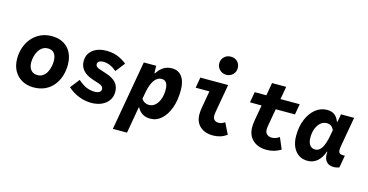

<svg xmlns="http://www.w3.org/2000/svg" viewBox="-97 -1289 3794 1980"><g transform="rotate(15 1800.0 -299.0)"><path d="M277.5 17Q208.5 17 154.5 -12.5Q100.5 -42 69.5 -96.8Q38.5 -151.5 38.5 -227.5Q38.5 -291.5 58.2 -348.2Q78 -405 115.8 -449Q153.5 -493 206.8 -518Q260 -543 327.5 -543Q399.5 -543 451.8 -513Q504 -483 532.2 -428.2Q560.5 -373.5 560.5 -299Q560.5 -233.5 541.8 -176.2Q523 -119 486.8 -75.5Q450.5 -32 398 -7.5Q345.5 17 277.5 17ZM283.5 -116Q318 -116 342.2 -133.2Q366.5 -150.5 381.5 -178Q396.5 -205.5 403.5 -237.5Q410.5 -269.5 410.5 -298.5Q410.5 -350.5 388.2 -380.2Q366 -410 321 -410Q286 -410 260.8 -392.8Q235.5 -375.5 219.5 -348Q203.5 -320.5 196 -288.8Q188.5 -257 188.5 -227.5Q188.5 -176 213.5 -146Q238.5 -116 283.5 -116Z M893.5 17Q825 17 759 -9.2Q693 -35.5 641.5 -82.5L719 -181.5Q803.5 -103 896 -103Q930 -103 948 -114.8Q966 -126.5 966 -148.5Q966 -180.5 919.5 -196L845 -220.5Q778.5 -242.5 743 -282.5Q707.5 -322.5 707.5 -380Q707.5 -429.5 732.5 -466Q757.5 -502.5 803 -522.8Q848.5 -543 909 -543Q972 -543 1024.2 -523.8Q1076.5 -504.5 1127.5 -464L1050 -364.5Q1013 -395.5 978 -410.2Q943 -425 906.5 -425Q878.5 -425 862 -414Q845.5 -403 845.5 -384Q845.5 -368.5 856 -358.2Q866.5 -348 890.5 -340L965 -315.5Q1037.5 -291.5 1071.2 -253.2Q1105 -215 1105 -155.5Q1105 -104 1078.2 -65.2Q1051.5 -26.5 1004 -4.8Q956.5 17 893.5 17Z M1179.5 218 1310.5 -526H1443L1445.5 -410.5L1413 -447.5H1451Q1481.5 -496 1520.8 -519.5Q1560 -543 1609 -543Q1678 -543 1715.8 -491.5Q1753.5 -440 1753.5 -346Q1753.5 -240.5 1723.8 -158.5Q1694 -76.5 1642.2 -29.8Q1590.5 17 1523.5 17Q1428.5 17 1386 -64H1351.5L1386.5 -102L1330.5 218ZM1473.5 -116.5Q1511 -116.5 1539.8 -141.8Q1568.5 -167 1584.8 -210.8Q1601 -254.5 1601 -310.5Q1601 -410 1533.5 -410Q1487.5 -410 1455 -364Q1422.5 -318 1406.5 -230L1394 -161.5Q1407 -140 1428 -128.2Q1449 -116.5 1473.5 -116.5Z M2193 17Q2105 17 2053.8 -30.2Q2002.5 -77.5 2002.5 -159Q2002.5 -175.5 2004.5 -196Q2006.5 -216.5 2011.5 -244L2052.5 -477.5L2088 -413H1894.5L1914 -526H2211L2160 -238Q2157 -221 2155.5 -208.2Q2154 -195.5 2154 -185.5Q2154 -156.5 2170 -140.5Q2186 -124.5 2215.5 -124.5Q2248.5 -124.5 2281.5 -148L2340 -29.5Q2275.5 17 2193 17ZM2163.5 -623Q2122.5 -623 2093.5 -651.2Q2064.5 -679.5 2064.5 -720Q2064.5 -761.5 2093 -789Q2121.5 -816.5 2163.5 -816.5Q2206.5 -816.5 2234 -789.2Q2261.5 -762 2261.5 -720Q2261.5 -679 2233.5 -651Q2205.5 -623 2163.5 -623Z M2765 17Q2672.5 17 2617.5 -34Q2562.5 -85 2562.5 -171Q2562.5 -189 2564 -206.8Q2565.5 -224.5 2569 -243.5L2643 -663H2794L2719.5 -242Q2716 -223 2714.5 -210Q2713 -197 2713 -186.5Q2713 -155 2732.5 -136.8Q2752 -118.5 2785.5 -118.5Q2807 -118.5 2826 -125.2Q2845 -132 2865.5 -146.5L2917 -25.5Q2879 -3.5 2842.8 6.8Q2806.5 17 2765 17ZM2474.5 -412 2494.5 -526H2975L2955 -412Z M3203.5 17Q3120.5 17 3072 -43Q3023.5 -103 3023.5 -204.5Q3023.5 -301.5 3055.2 -378Q3087 -454.5 3141.5 -498.8Q3196 -543 3265 -543Q3315.5 -543 3345.8 -519.2Q3376 -495.5 3392 -452H3432L3390.5 -405.5L3413 -535.5H3553.5L3501.5 -242Q3497 -217 3495.2 -201.8Q3493.5 -186.5 3493.5 -175Q3493.5 -133.5 3541 -133.5H3562L3539 -2.5Q3524.5 3 3509.8 6Q3495 9 3478 9Q3429.5 9 3402.8 -20.5Q3376 -50 3376 -103.5Q3376 -118 3378.8 -133.8Q3381.5 -149.5 3388 -173.5L3412.5 -121L3372.5 -126.5Q3349 -57 3305.5 -20Q3262 17 3203.5 17ZM3249.5 -116Q3291 -116 3319 -161.2Q3347 -206.5 3363.5 -297L3374 -355Q3362 -383 3343.2 -396.5Q3324.5 -410 3296.5 -410Q3260 -410 3231.5 -385.8Q3203 -361.5 3186.5 -319.2Q3170 -277 3170 -223.5Q3170 -171.5 3190.8 -143.8Q3211.5 -116 3249.5 -116Z"/></g></svg>

Font: Google Sans Code
Style: Italic
Weight: 400
Italic angle: -10°
Monospace: yes
Designer: Google Sans Code Authors
Foundry: Google LLC
Version: Version 6.000